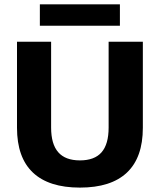

<svg xmlns="http://www.w3.org/2000/svg" viewBox="-20 -852 733 882"><path d="M636.2 -265.1Q636.2 -128.4 563.2 -59.3Q490.2 9.8 347.2 9.8Q204.1 9.8 131.1 -59.3Q58.1 -128.4 58.1 -265.1V-660.2H214.8V-266.1Q214.8 -189.9 247.6 -152.6Q280.3 -115.2 347.2 -115.2Q414.1 -115.2 446.5 -152.3Q479 -189.5 479 -266.1V-660.2H636.2ZM163.1 -733.9V-832H530.8V-733.9Z"/></svg>

Font: Human Sans
Style: Bold
Weight: 700
Designer: Tim Radville
Foundry: Continuum
Version: Version 1.000;FEAKit 1.0